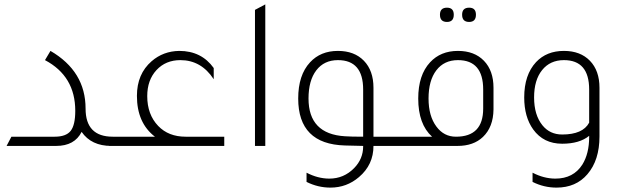

<svg xmlns="http://www.w3.org/2000/svg" viewBox="-20 -665 2832 875"><path d="M10 0 32 -42H229Q281 -42 302 -68.5Q323 -95 323 -160Q323 -318 185 -391L210 -433Q370 -340 370 -170Q370 -42 494 -42H537V0H487Q396 0 352 -64Q320 0 236 0Z M1002 -42V0H477V-42H686Q604 -105 604 -228Q604 -328 671 -386Q724 -432 797 -433Q898 -433 954 -355V-304Q897 -391 802 -391Q735 -391 693 -345.5Q651 -300 651 -227Q651 -143 701 -91Q748 -42 826 -42Z M1142 0V-620L1189 -645V0Z M1682 -42H1809V0H1682Q1682 86 1616 142Q1560 190 1486 190Q1429 190 1377 164V122Q1429 149 1481 149Q1547 149 1594 101Q1635 59 1635 2V0Q1608 0 1552 -2Q1339 -8 1339 -216Q1339 -323 1393 -381Q1441 -433 1520 -433Q1595 -433 1638.5 -388Q1682 -343 1682 -265ZM1635 -257Q1635 -391 1520 -391Q1457 -391 1421.5 -344.5Q1386 -298 1386 -216Q1386 -54 1552 -44Q1579 -42 1635 -42Z M2017 -565Q1985 -565 1985 -598Q1985 -630 2017 -630Q2048 -630 2048 -598Q2048 -565 2017 -565ZM2118 -565Q2086 -565 2086 -598Q2086 -630 2118 -630Q2149 -630 2149 -598Q2149 -565 2118 -565ZM1749 0V-42H1949Q1886 -99 1886 -216Q1886 -323 1940 -381Q1988 -433 2067 -433Q2142 -433 2185.5 -388Q2229 -343 2229 -265V-166Q2228 -86 2181 -41Q2138 0 2065 0ZM2182 -257Q2182 -391 2067 -391Q2004 -391 1968.5 -344.5Q1933 -298 1933 -216Q1933 -136 1969 -88Q2003 -42 2058 -42Q2182 -42 2182 -170Z M2665 -46Q2621 -10 2542 -10Q2457 -10 2410 -75Q2369 -132 2369 -221Q2369 -324 2423 -382Q2471 -433 2550 -433Q2625 -433 2668.5 -388Q2712 -343 2712 -265V-43Q2712 65 2657 129Q2605 190 2516 190Q2459 190 2407 164V122Q2459 149 2511 149Q2593 149 2634 85Q2665 35 2665 -41ZM2665 -257Q2665 -391 2550 -391Q2487 -391 2450.5 -345.5Q2414 -300 2414 -221Q2414 -141 2452 -94Q2486 -52 2542 -52Q2636 -52 2665 -106Z"/></svg>

Font: TajawalTap
Style: Regular
Weight: 300
Designer: Boutros Fonts
Foundry: Created by Boutros International 2017
Version: Version 2.700